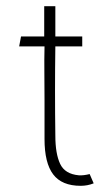

<svg xmlns="http://www.w3.org/2000/svg" viewBox="-20 -588 360 621"><path d="M124 -138V-264Q124 -310 123.5 -352.5Q123 -395 124 -438H42L48 -470H123V-568H159V-470H246V-438H159Q157 -294 159 -149Q159 -91 174.5 -58Q190 -25 235 -21Q250 -20 270 -25L283 5Q263 13 241 13Q180 13 152 -24Q124 -61 124 -138Z"/></svg>

Font: Kreadon
Style: Regular
Weight: 400
Designer: kohakuno
Foundry: StudioGnu
Version: Version 1.000;Glyphs 3.1.2 (3151)